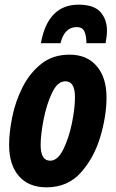

<svg xmlns="http://www.w3.org/2000/svg" viewBox="-20 -792 497 822"><path d="M239 -607Q256 -676 308 -676Q333 -676 341.5 -657Q350 -638 350 -607H432Q438 -639 438 -660Q438 -709 410 -740.5Q382 -772 316 -772Q185 -772 155 -607ZM436 -375Q436 -460 394 -509Q352 -558 278 -558Q206 -558 156.5 -518.5Q107 -479 76.5 -418.5Q46 -358 32.5 -291.5Q19 -225 19 -172Q19 -86 61 -38Q103 10 179 10Q270 10 326.5 -53.5Q383 -117 409.5 -206.5Q436 -296 436 -375ZM154 -171Q154 -215 166.5 -279.5Q179 -344 202.5 -394Q226 -444 260 -444Q301 -444 301 -376Q301 -329 288 -265Q275 -201 251 -152.5Q227 -104 195 -104Q154 -104 154 -171Z"/></svg>

Font: Noto Sans UI Condensed ExtraBold
Style: Italic
Weight: 800
Width: 3
Designer: Monotype Design Team
Foundry: Monotype Imaging Inc.
Version: 1.001